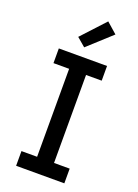

<svg xmlns="http://www.w3.org/2000/svg" viewBox="-180 -1057 811 1130"><g transform="rotate(20 225.0 -492.0)"><path d="M74 0V-92H172V-643H74V-735H376V-643H278V-92H376V0ZM212 -792 158 -838 293 -984 359 -926Z"/></g></svg>

Font: Iosevka Etoile Semibold
Style: Regular
Weight: 600
Designer: Belleve Invis
Foundry: Belleve Invis
Version: Version 22.1.2; ttfautohint (v1.8.4)